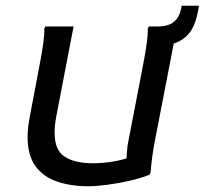

<svg xmlns="http://www.w3.org/2000/svg" viewBox="-20 -636 712 668"><path d="M76 -160Q76 -175 78 -193.5Q80 -212 84 -232L112 -380Q116 -400 121.5 -430Q127 -460 131 -489Q135 -518 134 -536L138 -544H236L176 -232Q173 -216 171.5 -201.5Q170 -187 170 -174Q170 -113 205.5 -90.5Q241 -68 304 -68Q337 -68 373.5 -74Q410 -80 440 -92L420 -68Q420 -85 421.5 -107.5Q423 -130 428 -152L472 -380Q476 -400 481.5 -430Q487 -460 491 -489Q495 -518 494 -536L498 -544H596L520 -152Q514 -122 510 -92.5Q506 -63 504 -36L500 -28Q470 -16 430.5 -7Q391 2 352.5 7Q314 12 288 12Q226 12 178 -4.5Q130 -21 103 -58.5Q76 -96 76 -160ZM521 -476 529 -544Q568 -544 587.5 -562Q607 -580 612 -616H672Q668 -586 659.5 -560.5Q651 -535 634.5 -516Q618 -497 590.5 -486.5Q563 -476 521 -476Z"/></svg>

Font: Kufam
Style: Italic
Weight: 400
Italic angle: -11°
Designer: Artur Schmal
Foundry: Original Type
Version: Version 1.301; ttfautohint (v1.8.3)